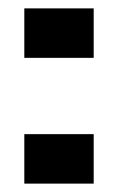

<svg xmlns="http://www.w3.org/2000/svg" viewBox="-20 -438 281 458"><path d="M38 -300V-418H203.5V-300ZM38 0V-118H203.5V0Z"/></svg>

Font: Big Shoulders Text Thin
Style: Bold
Weight: 700
Version: Version 2.002